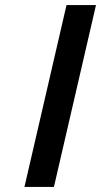

<svg xmlns="http://www.w3.org/2000/svg" viewBox="-20 -742 401 762"><path d="M194 0 361 -722H244L77 0Z"/></svg>

Font: Perun Medium Italic
Style: Regular
Weight: 500
Italic angle: -12°
Foundry: Copyright (c) Stefan Peev, Context Ltd, 2016
Version: Version 1.026